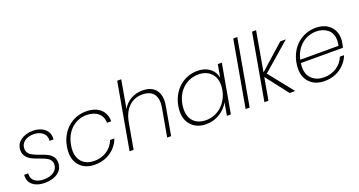

<svg xmlns="http://www.w3.org/2000/svg" viewBox="-42 -1373 3771 2015"><g transform="rotate(-20 1843.0 -366.0)"><path d="M71 -32C104 -5 148 8 204 8C264 8 313 -6 351 -33C388 -60 407 -97 407 -144C407 -172 400 -195 386 -213C358 -249 323 -264 256 -287C226 -298 202 -307 185 -316C149 -332 122 -360 122 -404C122 -471 182 -513 265 -513C342 -513 400 -470 400 -406C400 -399 400 -393 399 -390H443C444 -395 444 -401 444 -410C444 -452 427 -486 394 -512C361 -537 319 -550 269 -550C160 -550 77 -490 77 -403C77 -374 84 -350 99 -331C127 -293 166 -276 233 -253C263 -242 286 -233 303 -225C336 -209 362 -183 362 -143C362 -76 302 -30 207 -30C115 -30 71 -74 71 -133C71 -137 72 -142 72 -146H27C27 -141 26 -136 26 -131C26 -89 41 -56 71 -32Z M544 -207C544 -140 564 -88 604 -50C643 -11 696 8 763 8C831 8 890 -9 940 -44C990 -78 1026 -124 1047 -181H999C964 -88 877 -31 770 -31C665 -31 590 -95 590 -212C590 -231 592 -251 596 -272C624 -431 737 -512 855 -512C962 -512 1030 -454 1031 -362H1078C1077 -477 998 -550 862 -550C710 -550 580 -443 550 -272C546 -249 544 -228 544 -207Z M1196 0 1248 -294V-293C1275 -438 1363 -515 1480 -515C1576 -515 1632 -464 1632 -368C1632 -354 1630 -336 1627 -315L1571 0H1615L1671 -318C1675 -340 1677 -360 1677 -378C1677 -494 1604 -554 1496 -554C1401 -554 1317 -510 1272 -427L1327 -740H1282L1151 0Z M1788 -209C1788 -142 1808 -90 1848 -51C1887 -12 1940 8 2006 8C2063 8 2115 -6 2160 -35C2205 -63 2240 -99 2263 -143L2238 0H2282L2379 -543H2334L2309 -401C2292 -488 2219 -550 2106 -550C1953 -550 1824 -441 1794 -272C1790 -250 1788 -229 1788 -209ZM1835 -216C1835 -231 1837 -250 1840 -272C1866 -421 1973 -511 2105 -511C2161 -511 2206 -494 2240 -461C2274 -427 2291 -382 2291 -325C2291 -310 2289 -292 2286 -272C2260 -127 2148 -32 2020 -32C1905 -32 1835 -100 1835 -216Z M2578 -740 2447 0H2492L2623 -740Z M2702 0 2746 -249 2939 0H3001L2783 -273L3094 -543H3031L2755 -297L2833 -740H2788L2657 0Z M3169 -50C3209 -11 3262 8 3329 8C3396 8 3455 -9 3505 -44C3554 -78 3590 -123 3611 -178H3564C3529 -87 3441 -31 3336 -31C3283 -31 3240 -46 3205 -77C3170 -108 3153 -152 3153 -209C3153 -218 3154 -234 3157 -255H3626C3630 -267 3634 -285 3638 -309C3641 -322 3642 -337 3642 -353C3642 -462 3566 -550 3427 -550C3273 -550 3144 -443 3114 -272C3110 -250 3108 -229 3108 -208C3108 -141 3128 -89 3169 -50ZM3163 -290C3193 -435 3305 -512 3419 -512C3470 -512 3513 -498 3547 -470C3580 -442 3597 -402 3597 -349C3597 -329 3595 -309 3590 -290Z"/></g></svg>

Font: Momo Neue ExtLt
Style: Italic
Weight: 200
Italic angle: -10°
Designer: Ninad Kale (Devanagari), Jonny Pinhorn (Latin)
Foundry: Indian Type Foundry
Version: 4.004